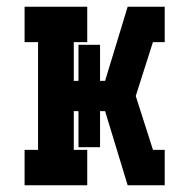

<svg xmlns="http://www.w3.org/2000/svg" viewBox="-20 -550 540 570"><path d="M438 0V-92V-93L434 -105H469V0ZM53 0V-105H93V-425H53V-530H239V-425H199V-310H213V-417H277V-310H292L359 -530H438V-437V-438V-530H469V-425H434L383 -265L438 -93V0H359L292 -220H277V-113H213V-220H199V-105H239V0Z"/></svg>

Font: Iosevka Slab Extrabold
Style: Regular
Weight: 800
Monospace: yes
Designer: Belleve Invis
Foundry: Belleve Invis
Version: Version 11.1.1; ttfautohint (v1.8.3)